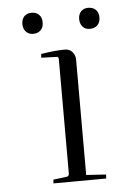

<svg xmlns="http://www.w3.org/2000/svg" viewBox="-49 -688 502 727"><g transform="rotate(-5 201.5 -324.5)"><path d="M251 -459V-20L326.2 -15.1Q326.2 -14.6 325.7 -7.6Q325.2 -0.5 325.2 0L125 1Q125 -8.3 126 -13.2L178.2 -20Q183.6 -20 186 -28.8V-467.8Q184.1 -475.1 180.2 -475.1L120.1 -477.1L121.1 -491.2Q173.8 -500 210.9 -500Q230.5 -500 240.7 -487.1Q251 -474.1 251 -459ZM60.1 -609.9Q60.1 -628.4 70.3 -639.2Q80.6 -649.9 98.1 -649.9Q116.2 -649.9 126.7 -639.2Q137.2 -628.4 137.2 -609.9Q137.2 -590.8 126.2 -580.3Q115.2 -569.8 98.1 -569.8Q80.6 -569.8 70.3 -581.3Q60.1 -592.8 60.1 -609.9ZM275.9 -609.9Q275.9 -628.4 286.1 -639.2Q296.4 -649.9 313 -649.9Q331.5 -649.9 342.3 -639.2Q353 -628.4 353 -609.9Q353 -590.8 341.8 -580.3Q330.6 -569.8 313 -569.8Q295.9 -569.8 285.9 -581.3Q275.9 -592.8 275.9 -609.9Z"/></g></svg>

Font: Antic Didone
Style: Regular
Weight: 400
Designer: Santiago Orozco
Foundry: Santiago Orozco
Version: Version 2.000